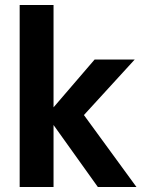

<svg xmlns="http://www.w3.org/2000/svg" viewBox="-20 -751 568 771"><path d="M195 -731H59V0H195V-249L373 0H528L317 -289L521 -512H360L195 -320Z"/></svg>

Font: Geom SemiBold
Style: Bold
Weight: 600
Version: Version 1.102